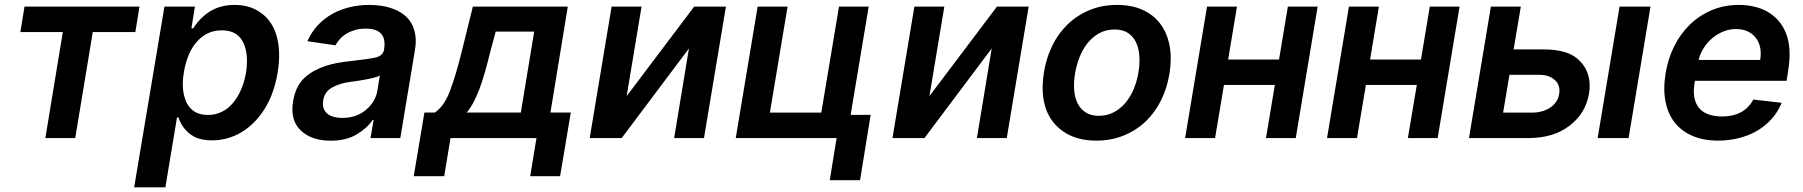

<svg xmlns="http://www.w3.org/2000/svg" viewBox="-20 -573 7485 797"><path d="M64.6 -440 81.7 -545.5H558.9L541.9 -440H365.1L292.3 0H168.3L240.8 -440Z M536.9 204.5 662.6 -545.5H789.1L774.5 -455.3H782Q812.1 -502.1 854.4 -527.3Q896.7 -552.6 954.2 -552.6Q1017.4 -552.6 1062.5 -520.2Q1085.2 -504.3 1101.9 -480.5Q1118.6 -456.7 1127.8 -425.4Q1137.1 -394.2 1138.5 -355.8Q1139.9 -317.5 1132.5 -272Q1117.5 -182.2 1077.4 -119.3Q1057.5 -88.1 1033.2 -63.9Q1008.9 -39.8 981.2 -23.4Q953.5 -7.1 923.1 1.2Q892.8 9.6 860.8 9.6Q813.9 9.6 785.5 -6Q771.3 -13.8 760.7 -23.4Q750 -33 742.2 -43.7Q734.4 -54.3 729 -65.2Q723.7 -76 720.5 -85.9H714.8L666.5 204.5ZM755.7 -144.9Q781.2 -95.9 842.7 -95.9Q866.8 -95.9 887.1 -103.2Q907.3 -110.4 923.7 -123Q940 -135.7 952.9 -152.9Q965.9 -170.1 975.5 -189.6Q985.1 -209.2 991.5 -230.5Q997.9 -251.8 1001.4 -272.7Q1013.1 -349.4 989 -398.1Q964.5 -447.1 900.9 -447.1Q864.3 -447.1 837 -431.8Q809.7 -416.5 790.5 -391.9Q771.3 -367.2 759.8 -335.9Q748.2 -304.7 743.3 -272.7Q736.5 -233 739.9 -201.2Q743.3 -169.4 755.7 -144.9Z M1196.7 -153.1Q1207 -214.5 1242.5 -248.6Q1261.4 -266.3 1283.7 -278.6Q1306.1 -290.8 1330.6 -299Q1355.1 -307.2 1380.7 -311.8Q1406.2 -316.4 1431.1 -318.9Q1504.6 -327.1 1537.3 -333.8Q1570 -340.9 1574.6 -367.9V-370Q1581 -410.9 1562.5 -432.5Q1544 -454.2 1497.9 -454.2Q1474.4 -454.2 1454.7 -448.7Q1435 -443.2 1419.2 -433.8Q1403.4 -424.4 1391.7 -411.8Q1380 -399.1 1372.5 -384.9L1256 -402Q1273.1 -440.7 1300.1 -469.1Q1327.1 -497.5 1360.6 -516Q1394.2 -534.4 1432.9 -543.5Q1471.6 -552.6 1512.4 -552.6Q1538.4 -552.6 1564.1 -548.7Q1589.8 -544.7 1612.9 -536Q1636 -527.3 1655.2 -513Q1674.4 -498.6 1686.8 -477.8Q1699.2 -457 1703.8 -429Q1708.5 -400.9 1702.4 -365.1L1641.7 0H1518.1L1530.9 -74.9H1526.6Q1515.3 -57.5 1498.9 -43Q1482.6 -28.4 1460.2 -14.9Q1417.3 11 1352.3 11Q1274.1 11 1229 -30.9Q1183.6 -73.2 1196.7 -153.1ZM1400.9 -83.5Q1459.2 -83.5 1498.9 -116.8Q1538.7 -150.2 1546.2 -195.7L1556.8 -259.9Q1552.2 -256.7 1543.1 -253.7Q1534.1 -250.7 1522.5 -248Q1511 -245.4 1498.2 -243.1Q1485.4 -240.8 1473.4 -238.8Q1461.3 -236.9 1451.2 -235.4Q1441.1 -234 1435 -233.3Q1412.6 -230.5 1393.8 -224.6Q1375 -218.8 1359 -209.9Q1327.1 -192.5 1321.4 -155.2Q1318.5 -137.8 1323.2 -124.3Q1327.8 -110.8 1338.2 -101.7Q1348.7 -92.7 1364.7 -88.1Q1380.7 -83.5 1400.9 -83.5Z M1697.4 158.4 1741.8 -105.8H1785.2Q1804.7 -119.3 1820.5 -141.9Q1836.3 -164.4 1848.7 -197.8Q1872.9 -262.8 1895.6 -354.4L1942.8 -545.5H2337L2264.9 -105.8H2349.4L2305 158.4H2180.8L2207 0H1850.1L1823.9 158.4ZM1917.3 -105.8H2142L2197.4 -441.8H2037.6L2014.2 -354.4Q2003.6 -311.1 1993.1 -274Q1982.6 -236.9 1971.1 -206Q1959.5 -175.1 1946.4 -150Q1933.2 -125 1917.3 -105.8Z M2518.8 -545.5H2643.1L2581.3 -174L2861.5 -545.5H2993.3L2902.3 0H2778.4L2839.8 -371.8L2560.7 0H2427.9Z M3034.1 0 3125 -545.5H3249.3L3175.8 -105.5H3389.2L3462.7 -545.5H3585.9L3511 -96.2H3594.1L3550.1 175.1H3424.4L3452.8 0Z M3775.6 -545.5H3899.9L3838.1 -174L4118.3 -545.5H4250L4159.1 0H4035.2L4096.6 -371.8L3817.5 0H3684.7Z M4313.6 -273.8Q4323.2 -332.7 4348.2 -383.7Q4373.2 -434.7 4412.1 -472.1Q4451 -509.6 4502.7 -531.1Q4554.3 -552.6 4617.5 -552.6Q4677.9 -552.6 4723.2 -532Q4768.5 -511.4 4796.7 -473.9Q4824.9 -436.4 4834.9 -383.9Q4844.8 -331.3 4834.5 -267Q4824.9 -208.1 4799.9 -157.3Q4774.9 -106.5 4736 -69.2Q4697.1 -32 4645.2 -10.7Q4593.4 10.7 4530.5 10.7Q4450.6 10.7 4396.7 -25.2Q4341.6 -61.8 4320.7 -124.3Q4299.7 -186.8 4313.6 -273.8ZM4541.2 -92.3Q4574.9 -92.3 4602.5 -106.5Q4630 -120.7 4651.1 -145.4Q4672.2 -170.1 4686.1 -203.3Q4699.9 -236.5 4706 -274.5Q4712 -311.1 4709.3 -343.2Q4706.7 -375.4 4694.8 -399.1Q4682.9 -422.9 4661.2 -436.8Q4639.6 -450.6 4607.2 -450.6Q4570 -450.6 4541.5 -434.3Q4513.1 -418 4492.9 -391.9Q4472.7 -365.8 4460.2 -333.1Q4447.8 -300.4 4442.5 -267.8Q4436.4 -231.2 4438.9 -199.2Q4441.4 -167.3 4453.5 -143.5Q4465.6 -119.7 4487.2 -106Q4508.9 -92.3 4541.2 -92.3Z M4990.4 -545.5H5114.7L5078.1 -326H5289.4L5326 -545.5H5449.6L5358.7 0H5235.1L5272 -220.5H5060.7L5023.8 0H4899.5Z M5579.5 -545.5H5703.8L5667.3 -326H5878.6L5915.1 -545.5H6038.7L5947.8 0H5824.2L5861.2 -220.5H5649.9L5612.9 0H5488.6Z M6168.7 -545.5H6293L6263.1 -367.9H6387.4Q6440.7 -367.9 6478.3 -356Q6516 -344.1 6540.5 -317.5Q6589.1 -265.3 6576 -183.9Q6568.9 -143.1 6549.2 -110.4Q6529.5 -77.8 6496.1 -51.8Q6429.3 0 6326 0H6077.8ZM6611.9 0 6702.8 -545.5H6831.3L6740.4 0ZM6343 -105.5Q6360.8 -105.5 6378.9 -110.3Q6397 -115.1 6412.3 -124.6Q6427.6 -134.2 6438.2 -148.6Q6448.9 -163 6452.1 -182.2Q6458.1 -219.1 6434.7 -240.4Q6410.5 -262.4 6370 -262.4H6245.7L6219.5 -105.5Z M6894.2 -269.5Q6903.8 -328.1 6929 -379.6Q6954.2 -431.1 6993.4 -469.6Q7032.7 -508.2 7084.5 -530.4Q7136.4 -552.6 7199.2 -552.6Q7231.5 -552.6 7261.5 -545.6Q7291.5 -538.7 7316.9 -524.3Q7342.3 -509.9 7362.2 -487.4Q7382.1 -464.8 7394.2 -433.6Q7418.3 -372.2 7402.3 -277L7396.3 -237.6H7016L7015.6 -235.8Q7008.2 -197.8 7013 -170.1Q7017.8 -142.4 7033 -124.5Q7048.3 -106.5 7073.2 -98Q7098 -89.5 7130.7 -89.5Q7173.7 -89.5 7206.3 -106.9Q7239 -124.3 7258.2 -159.8L7375.7 -146.3Q7359 -105.8 7331.5 -76.3Q7304 -46.9 7269.2 -27.5Q7234.4 -8.2 7194.2 1.2Q7154.1 10.7 7112.2 10.7Q7050.8 10.7 7005 -9.2Q6959.2 -29.1 6930.9 -65.5Q6902.7 -101.9 6893.1 -153.8Q6883.5 -205.6 6894.2 -269.5ZM7031.2 -324.2H7286.6Q7295.8 -380.7 7268.1 -416.2Q7240.4 -452.4 7184.7 -452.4Q7158 -452.4 7132.8 -441.9Q7107.6 -431.5 7087 -413.9Q7066.4 -396.3 7051.7 -373Q7036.9 -349.8 7031.2 -324.2Z"/></svg>

Font: Inter P Semi Bold
Style: Italic
Weight: 600
Italic angle: 9.39999°
Designer: Rasmus Andersson
Foundry: rsms
Version: Version 3.018;git-588b23468